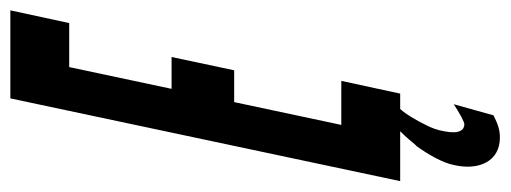

<svg xmlns="http://www.w3.org/2000/svg" viewBox="-334 -454 963 362"><g transform="rotate(-90 147.0 -273.5)"><path d="M151 0 175 -111H92L135 -313H195L220 -431H160L201 -624H284L308 -735H142L-14 0H80C69 11 60 22 55 28C54 29 53 30 52 31C38 50 20 80 16 103C6 148 23 188 68 188C82 188 92 185 110 176L131 101C114 112 98 121 93 121C83 121 74 112 80 83C82 71 86 60 91 50C102 28 112 11 122 0Z"/></g></svg>

Font: League Gothic Condensed Italic
Style: Regular
Weight: 400
Width: 3
Designer: Tyler Finck
Foundry: The League of Moveable Type
Version: Version 1.001;PS 001.001;hotconv 1.0.56;makeotf.lib2.0.21325